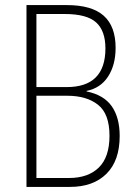

<svg xmlns="http://www.w3.org/2000/svg" viewBox="-20 -734 534 754"><path d="M243 -714Q340 -714 387 -672.5Q434 -631 434 -546Q434 -479 404.5 -433.5Q375 -388 320 -377V-375Q388 -361 419 -316.5Q450 -272 450 -200Q450 -103 398 -51.5Q346 0 255 0H84V-714ZM242 -392Q394 -392 394 -544Q394 -613 357.5 -646Q321 -679 234 -679H123V-392ZM123 -358V-35H251Q326 -35 368 -76Q410 -117 410 -201Q410 -287 365 -322.5Q320 -358 244 -358Z"/></svg>

Font: Noto Sans Lao UI Cond ExtLt
Style: Regular
Weight: 200
Width: 3
Designer: Monotype Design Team
Foundry: Monotype Imaging Inc.
Version: Version 2.000; ttfautohint (v1.8.4.7-5d5b)